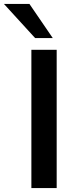

<svg xmlns="http://www.w3.org/2000/svg" viewBox="-82 -959 386 979"><path d="M78 0V-705H207V0ZM97 -765 -62 -939H68L187 -765Z"/></svg>

Font: Mulish ExtraLight
Style: Regular
Weight: 200
Designer: Vernon Adams
Foundry: Vernon Adams
Version: Version 3.603